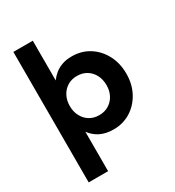

<svg xmlns="http://www.w3.org/2000/svg" viewBox="-218 -849 1094 1198"><g transform="rotate(-30 329.0 -250.0)"><path d="M65 220V-720H205V-434Q221 -456 243 -474Q265 -492 295 -503Q325 -514 366 -514Q436 -514 490.5 -479.5Q545 -445 576.5 -385.5Q608 -326 608 -250Q608 -175 576 -115.5Q544 -56 489.5 -22Q435 12 367 12Q311 12 271 -8Q231 -28 205 -64V220ZM333 -110Q372 -110 401.5 -128Q431 -146 448 -177.5Q465 -209 465 -250Q465 -292 448 -324Q431 -356 401.5 -374Q372 -392 333 -392Q294 -392 264.5 -374Q235 -356 218 -324Q201 -292 201 -251Q201 -210 218 -178Q235 -146 264.5 -128Q294 -110 333 -110Z"/></g></svg>

Font: DM Sans 16pt ExtraBold
Style: Regular
Weight: 800
Version: Version 4.004;gftools[0.9.30]